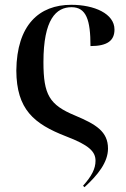

<svg xmlns="http://www.w3.org/2000/svg" viewBox="-20 -567 527 800"><path d="M48 -273C49 -111 121 -51 255 1C352 38 378 65 378 103C378 136 362 167 326 207L332 213C388 162 430 109 430 52C430 -19 380 -49 292 -86C186 -130 161 -172 161 -308C161 -487 214 -537 278 -537C340 -537 357 -483 357 -375C429 -375 457 -399 457 -444C457 -510 373 -547 277 -547C143 -547 50 -463 48 -273Z"/></svg>

Font: Noto Serif Display Medium
Style: Regular
Weight: 500
Designer: Monotype Design Team
Foundry: Monotype Imaging Inc.
Version: Version 2.009